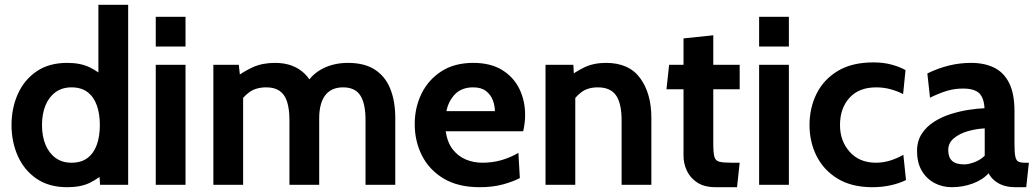

<svg xmlns="http://www.w3.org/2000/svg" viewBox="-20 -770 4318 800"><path d="M260 10Q184 10 132.2 -25.5Q80.5 -61 54.2 -120Q28 -179 28 -249Q28 -319 54.2 -378Q80.5 -437 132.2 -472.5Q184 -508 260 -508Q315 -508 353 -489.8Q391 -471.5 420 -443L390 -417V-750H514V0H397L391 -85L427 -59Q392 -27 354.5 -8.5Q317 10 260 10ZM278 -92Q319 -92 345 -112Q371 -132 383.5 -167.2Q396 -202.5 396 -249Q396 -295.5 383.5 -330.8Q371 -366 345 -386Q319 -406 278 -406Q239 -406 211.5 -386Q184 -366 169.5 -330.8Q155 -295.5 155 -249Q155 -202.5 169.5 -167.2Q184 -132 211.5 -112Q239 -92 278 -92Z M629 0V-500H753V0ZM629 -576V-700H753V-576Z M869 0V-500H975L983 -427L965 -449Q993.5 -471.5 1033.2 -489.8Q1073 -508 1126 -508Q1166 -508 1196.8 -496.2Q1227.5 -484.5 1249.5 -462.8Q1271.5 -441 1285 -411L1255 -418Q1279 -461 1325.2 -484.5Q1371.5 -508 1430 -508Q1499 -508 1542.5 -479.5Q1586 -451 1606.5 -399.2Q1627 -347.5 1627 -278V0H1503V-269Q1503 -339 1481.2 -372.5Q1459.5 -406 1409 -406Q1384 -406 1365.2 -397.2Q1346.5 -388.5 1334.2 -371.8Q1322 -355 1316 -331.2Q1310 -307.5 1310 -278V0H1186V-269Q1186 -315.5 1176.2 -346Q1166.5 -376.5 1145.2 -391.2Q1124 -406 1090 -406Q1046.5 -406 1018.8 -385.8Q991 -365.5 970 -331L993 -398V0Z M1979 10Q1888.5 10 1828.2 -26.2Q1768 -62.5 1738 -122.2Q1708 -182 1708 -253Q1708 -321.5 1736.2 -379.5Q1764.5 -437.5 1819 -472.8Q1873.5 -508 1952 -508Q2024 -508 2072 -478.5Q2120 -449 2144 -399.8Q2168 -350.5 2168 -291Q2168 -274.5 2166 -257.8Q2164 -241 2160 -223H1837Q1844 -176.5 1866.2 -147.8Q1888.5 -119 1920.8 -105.5Q1953 -92 1990 -92Q2033.5 -92 2071 -103.2Q2108.5 -114.5 2140 -133L2146 -28Q2117.5 -13 2075 -1.5Q2032.5 10 1979 10ZM1840 -307H2042Q2042 -329.5 2033.5 -352.2Q2025 -375 2005.2 -390.5Q1985.5 -406 1952 -406Q1904 -406 1876.5 -378Q1849 -350 1840 -307Z M2253 0V-500H2369L2374 -407L2345 -445Q2373.5 -469 2413 -488.5Q2452.5 -508 2505 -508Q2601 -508 2647.5 -444.2Q2694 -380.5 2694 -279V0H2570V-269Q2570 -339 2546.8 -372.5Q2523.5 -406 2471 -406Q2428.5 -406 2401.5 -385.2Q2374.5 -364.5 2354 -330L2377 -391V0Z M2962 10Q2915 10 2885.5 -9.2Q2856 -28.5 2842 -58.5Q2828 -88.5 2828 -121V-398H2757L2768 -500H2828V-610L2952 -623V-500H3062V-398H2952V-172Q2952 -134 2956.5 -117.2Q2961 -100.5 2977 -96.2Q2993 -92 3028 -92H3062L3051 10Z M3143 0V-500H3267V0ZM3143 -576V-700H3267V-576Z M3615 10Q3529 10 3470.8 -25.2Q3412.5 -60.5 3382.8 -119.2Q3353 -178 3353 -249Q3353 -320.5 3382.5 -379.8Q3412 -439 3471 -474.5Q3530 -510 3619 -510Q3661 -510 3695 -500.8Q3729 -491.5 3753 -478L3743 -378Q3720 -390 3691.2 -398Q3662.5 -406 3631 -406Q3559 -406 3519.5 -362.5Q3480 -319 3480 -249Q3480 -182.5 3520.5 -137.2Q3561 -92 3630 -92Q3659.5 -92 3688.2 -100.8Q3717 -109.5 3744 -125L3755 -20Q3729 -6.5 3692.2 1.8Q3655.5 10 3615 10Z M3946 10Q3906 10 3873 -7.8Q3840 -25.5 3820.5 -59Q3801 -92.5 3801 -140Q3801 -182.5 3820.8 -212.8Q3840.5 -243 3872.8 -263.2Q3905 -283.5 3942.8 -295.2Q3980.5 -307 4017.2 -312.5Q4054 -318 4082 -319Q4080 -362 4060 -381.5Q4040 -401 3992 -401Q3958.5 -401 3926.8 -391.8Q3895 -382.5 3855 -363L3844 -464Q3889 -486 3934.2 -497Q3979.5 -508 4026 -508Q4082 -508 4122.5 -488Q4163 -468 4185 -423.8Q4207 -379.5 4207 -307V-172Q4207 -134.5 4210.5 -117.8Q4214 -101 4223.5 -96.5Q4233 -92 4251 -92H4267L4256 10H4211Q4183 10 4161.2 2.8Q4139.5 -4.5 4124 -17.5Q4108.5 -30.5 4099 -48Q4074.5 -20.5 4032.8 -5.2Q3991 10 3946 10ZM3998 -85Q4014.5 -85 4039 -93.8Q4063.5 -102.5 4083 -121V-235Q4048 -233.5 4013 -223.5Q3978 -213.5 3954.5 -194Q3931 -174.5 3931 -145Q3931 -114.5 3947 -99.8Q3963 -85 3998 -85Z"/></svg>

Font: Cabin Resolve
Style: Bold-Resolve
Weight: 700
Designer: Pablo Impallari
Foundry: Pablo Impallari. http://www.impallari.com Igino Marini. http://www.ikern.com
Version: Version 3.001